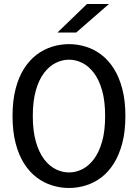

<svg xmlns="http://www.w3.org/2000/svg" viewBox="-20 -926 690 957"><path d="M324 11Q281 11 239.8 -1.8Q198.5 -14.5 162.8 -41.5Q127 -68.5 100 -111Q73 -153.5 57.8 -212.2Q42.5 -271 42.5 -348Q42.5 -424.5 57.8 -483.2Q73 -542 100 -584.2Q127 -626.5 162.8 -653.5Q198.5 -680.5 239.8 -693.2Q281 -706 324 -706Q367 -706 408 -693.2Q449 -680.5 484.8 -653.5Q520.5 -626.5 547.2 -584.2Q574 -542 589.5 -483.2Q605 -424.5 605 -348Q605 -271 589.5 -212.2Q574 -153.5 547.2 -111Q520.5 -68.5 484.8 -41.5Q449 -14.5 408 -1.8Q367 11 324 11ZM324 -66.5Q358 -66.5 390 -82.5Q422 -98.5 447.8 -132.5Q473.5 -166.5 488.8 -219.8Q504 -273 504 -348Q504 -422.5 488.8 -475.8Q473.5 -529 447.8 -562.8Q422 -596.5 390 -612.5Q358 -628.5 324 -628.5Q290 -628.5 257.8 -612.5Q225.5 -596.5 199.8 -562.8Q174 -529 158.8 -475.8Q143.5 -422.5 143.5 -348Q143.5 -273 158.8 -219.8Q174 -166.5 199.8 -132.5Q225.5 -98.5 257.8 -82.5Q290 -66.5 324 -66.5ZM360 -764H266.5L413.5 -906H523Z"/></svg>

Font: Trispace Thin
Style: Regular
Weight: 400
Version: Version 1.210